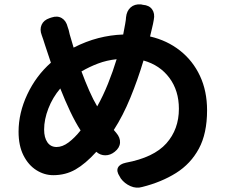

<svg xmlns="http://www.w3.org/2000/svg" viewBox="-20 -812 1040 879"><path d="M514 -541Q468 -536 428.5 -521Q389 -506 353 -485Q370 -439 388.5 -397Q407 -355 425 -325Q452 -373 474.5 -429Q497 -485 514 -541ZM216 -732Q243 -741 263 -729Q283 -717 290 -688Q292 -684 294.5 -674.5Q297 -665 299 -655L317 -594Q374 -623 430 -637.5Q486 -652 544 -654L553 -702Q555 -713 556 -721Q557 -729 557 -733Q560 -762 578 -778Q596 -794 625 -792L634 -790Q663 -788 676.5 -769Q690 -750 684 -721Q683 -715 680.5 -702.5Q678 -690 676 -683L667 -645Q745 -627 804 -580.5Q863 -534 895.5 -464.5Q928 -395 928 -307Q928 -201 890.5 -131.5Q853 -62 786 -20Q719 22 631 44Q604 52 577 40Q550 28 533 5L528 -4Q512 -28 520 -44.5Q528 -61 556 -67Q684 -91 741.5 -155.5Q799 -220 799 -314Q799 -397 755.5 -455.5Q712 -514 637 -535Q611 -448 577 -365Q543 -282 501 -217L512 -204Q531 -182 529.5 -158.5Q528 -135 505 -117Q485 -101 462 -101Q439 -101 421 -117Q371 -62 325.5 -36Q280 -10 224 -10Q183 -10 146.5 -33Q110 -56 87.5 -100.5Q65 -145 65 -209Q65 -295 105 -380Q145 -465 213 -525L186 -606Q183 -617 178 -631Q173 -645 171 -651Q161 -677 170.5 -698.5Q180 -720 207 -729ZM349 -215Q325 -252 301.5 -301.5Q278 -351 256 -407Q221 -366 201.5 -315.5Q182 -265 182 -219Q182 -182 197 -160.5Q212 -139 239 -139Q266 -139 294 -160Q322 -181 349 -215Z"/></svg>

Font: Chiron GoRound TC
Style: Bold
Weight: 700
Designer: Ryoko NISHIZUKA 西塚涼子 (kana, bopomofo & ideographs); Paul D. Hunt (Latin, Greek & Cyrillic); Sandoll Communications 산돌커뮤니
Foundry: Adobe
Version: Version 1.000;hotconv 1.1.1;makeotfexe 2.6.0